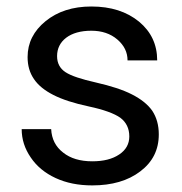

<svg xmlns="http://www.w3.org/2000/svg" viewBox="-20 -558 556 588"><path d="M376 -140.1C376 -117.2 365.7 -98.6 345.2 -85C324.2 -70.8 296.9 -64 262.7 -64C225.6 -64 195.8 -72.8 173.3 -90.8C150.4 -108.4 138.2 -132.3 136.7 -162.6H46.4C46.4 -131.3 55.7 -102.5 74.2 -75.7C92.3 -48.8 117.7 -27.8 150.4 -12.7C183.1 2.4 220.2 9.8 262.7 9.8C322.8 9.8 372.1 -4.4 409.7 -33.2C447.3 -61.5 466.3 -99.1 466.3 -146.5C466.3 -174.8 459.5 -198.7 446.3 -218.8C432.6 -238.3 411.6 -254.9 383.8 -269C356 -283.2 319.3 -294.9 274.4 -305.2C229 -315.4 197.8 -325.7 180.7 -336.9C163.6 -348.1 154.8 -364.3 154.8 -386.2C154.8 -409.2 164.1 -428.2 182.6 -442.4C201.2 -456.5 227.1 -463.9 259.8 -463.9C291.5 -463.9 318.4 -455.1 339.4 -437C360.4 -418.9 370.6 -397.9 370.6 -373H461.4C461.4 -421.4 442.9 -460.9 405.8 -491.7C368.2 -522.5 319.8 -538.1 259.8 -538.1C202.6 -538.1 156.2 -522.9 119.6 -493.2C83 -463.4 64.5 -426.8 64.5 -383.3C64.5 -357.4 70.8 -335 84 -315.9C96.7 -296.9 116.7 -280.8 143.6 -267.1C170.4 -253.4 206.5 -241.7 252.4 -231.9C297.9 -222.2 330.1 -210.4 348.6 -197.3C366.7 -183.6 376 -164.6 376 -140.1Z"/></svg>

Font: Vazir
Style: Regular
Weight: 400
Designer: Saber Rastikerdar
Foundry: Saber Rastikerdar
Version: Version 27.002;January 24, 2021;FontCreator 13.0.0.2683 64-b